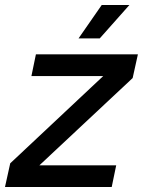

<svg xmlns="http://www.w3.org/2000/svg" viewBox="-41 -750 573 770"><path d="M-21 0 0 -95 373 -445H85L103 -532H512L491 -437L117 -87H425L407 0ZM274 -596 367 -730H478L359 -596Z"/></svg>

Font: Geist Medium
Style: Italic
Weight: 500
Italic angle: -12°
Designer: Basement.studio, Andrés Briganti, Mateo Zaragoza
Foundry: Basement.studio, Vercel, Andrés Briganti, Guido Ferreyra, Mateo Zaragoza
Version: Version 1.500; ttfautohint (v1.8.4.7-5d5b)